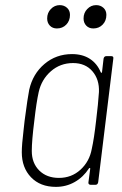

<svg xmlns="http://www.w3.org/2000/svg" viewBox="-20 -721 476 749"><path d="M395 -502H414Q424 -502 422 -492L363 -10Q361 0 352 0H334Q329 0 326.5 -3Q324 -6 325 -10L332 -63Q332 -66 330.5 -66Q329 -66 327 -64Q305 -30 271.5 -11Q238 8 198 8Q137 8 101 -29.5Q65 -67 65 -127Q65 -156 72 -214L76 -250Q88 -342 94 -371Q108 -433 153.5 -471.5Q199 -510 261 -510Q302 -510 330.5 -491.5Q359 -473 373 -439Q375 -437 376.5 -437Q378 -437 378 -440L384 -492Q386 -502 395 -502ZM355 -251Q363 -316 366 -362Q368 -411 340.5 -443Q313 -475 265 -475Q215 -475 178.5 -443Q142 -411 131 -362Q122 -322 114 -251Q104 -172 104 -132Q104 -85 133 -56Q162 -27 210 -27Q259 -27 294 -59Q329 -91 338 -140Q347 -180 355 -251ZM306 -649Q306 -671 320.5 -686Q335 -701 355 -701Q372 -701 383.5 -690.5Q395 -680 395 -663Q395 -640 380.5 -625Q366 -610 344 -610Q327 -610 316.5 -621Q306 -632 306 -649ZM164 -649Q164 -671 178.5 -686Q193 -701 213 -701Q230 -701 241.5 -690.5Q253 -680 253 -663Q253 -640 238.5 -625Q224 -610 202 -610Q185 -610 174.5 -621Q164 -632 164 -649Z"/></svg>

Font: Barlow Semi Condensed ExLight
Style: Italic
Weight: 275
Width: 4
Italic angle: -7°
Designer: Jeremy Tribby
Foundry: Tribby Type
Version: Version 1.408